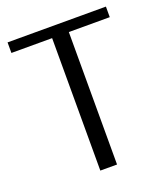

<svg xmlns="http://www.w3.org/2000/svg" viewBox="-123 -735 707 820"><g transform="rotate(-20 230.5 -325.0)"><path d="M192 0V-602H7V-650H454V-602H268V0Z"/></g></svg>

Font: Arsenal SC
Style: Regular
Weight: 400
Designer: Andrij Shevchenko
Foundry: Stairsfor
Version: Version 2.001; ttfautohint (v1.8.4.7-5d5b)